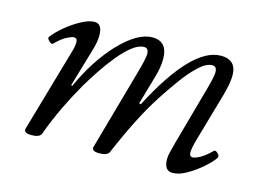

<svg xmlns="http://www.w3.org/2000/svg" viewBox="-67 -529 877 655"><g transform="rotate(15 371.0 -201.5)"><path d="M86 13Q57 13 61 -3L148 -305Q153 -324 152 -335.5Q151 -347 140 -347Q133 -347 116 -338.5Q99 -330 76 -307Q72 -303 62.5 -312Q53 -321 57 -326Q70 -344 95 -365Q120 -386 147.5 -401Q175 -416 195 -416Q222 -416 222 -375Q222 -365 220 -352Q218 -339 211 -316L173 -187L177 -185Q199 -234 225.5 -275Q252 -316 283 -349Q347 -416 399 -416Q453 -416 453 -354Q453 -325 443 -291L413 -187L419 -185Q539 -416 641 -416Q696 -416 696 -361Q696 -335 684 -291L634 -117Q625 -85 625 -70.5Q625 -56 637 -56Q645 -56 662 -65Q679 -74 701 -96Q706 -101 715 -92Q724 -83 720 -77Q708 -59 683.5 -38Q659 -17 632.5 -2Q606 13 584 13Q554 13 554 -28Q554 -39 557 -51Q560 -63 567 -90L621 -284Q629 -312 633 -330Q637 -348 637 -356Q637 -377 621 -377Q600 -377 574.5 -353.5Q549 -330 523 -294.5Q497 -259 473 -222Q445 -179 417 -124Q389 -69 360 -1Q354 13 325 13Q297 13 301 -3L380 -284Q388 -312 392 -330Q396 -348 396 -356Q396 -377 380 -377Q361 -377 338.5 -359.5Q316 -342 293 -314Q270 -286 249 -254.5Q228 -223 211 -194Q185 -149 162 -101Q139 -53 120 -1Q114 13 86 13Z"/></g></svg>

Font: Junicode
Style: Italic
Weight: 400
Italic angle: -11°
Designer: Peter S. Baker
Version: Version 2.100; ttfautohint (v1.8.4)